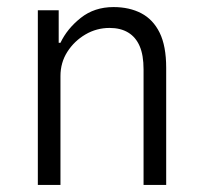

<svg xmlns="http://www.w3.org/2000/svg" viewBox="-20 -523 575 543"><path d="M87 0V-494H146V-402H151Q170 -442 208.5 -472.5Q247 -503 301 -503Q346 -503 379.5 -485.5Q413 -468 431.5 -430.5Q450 -393 450 -331V0H386V-327Q386 -367 375 -392.5Q364 -418 342.5 -431Q321 -444 290 -444Q253 -444 221.5 -425.5Q190 -407 170.5 -376.5Q151 -346 151 -308V0Z"/></svg>

Font: Nunito Sans 7pt Condensed Light
Style: Regular
Weight: 300
Width: 3
Designer: Vernon Adams
Foundry: Vernon Adams
Version: Version 3.101;gftools[0.9.27]